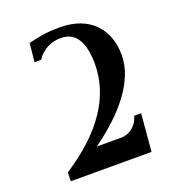

<svg xmlns="http://www.w3.org/2000/svg" viewBox="-132 -833 864 940"><g transform="rotate(-20 300.0 -363.5)"><path d="M270.5 -675.8Q252.9 -675.8 235.4 -672.1Q217.8 -668.5 201.4 -660.4Q185.1 -652.3 170.2 -639.4Q155.3 -626.5 143.6 -608.4H109.4L119.1 -705.1Q150.9 -713.4 189.7 -720Q228.5 -726.6 282.2 -726.6Q340.8 -726.6 385.5 -710Q430.2 -693.4 460.7 -662.8Q491.2 -632.3 506.8 -590.1Q522.5 -547.9 522.5 -496.6Q522.5 -444.3 502.2 -394Q481.9 -343.8 446 -295.9Q410.2 -248 361.3 -202.9Q312.5 -157.7 254.9 -116.2H384.3Q394.5 -116.2 408.2 -119.9Q421.9 -123.5 435.3 -132.8Q448.7 -142.1 460.2 -157.2Q471.7 -172.4 478 -195.3H514.2L497.6 0H77.6V-45.4Q232.4 -146 308.3 -259.8Q384.3 -373.5 384.3 -498Q384.3 -586.9 355.5 -631.3Q326.7 -675.8 270.5 -675.8Z"/></g></svg>

Font: Arian AMU Serif
Style: Bold
Weight: 700
Designer: Ruben Hakobyan (Tarumian)
Foundry: Ruben Hakobyan (Tarumian)
Version: Version 1.002